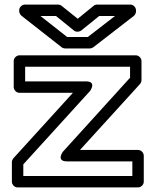

<svg xmlns="http://www.w3.org/2000/svg" viewBox="-20 -795 681 840"><path d="M273 -89H559V-25H82V-76L374 -397C374 -397 405 -439 356 -439H90V-503H549V-455L255 -131C255 -131 224 -89 273 -89ZM330 -139 593 -428C597 -433 599 -439 599 -445V-528C599 -539 589 -553 574 -553H65C54 -553 40 -543 40 -528V-414C40 -403 50 -389 65 -389H299L39 -103C35 -98 32 -92 32 -86V0C32 11 42 25 57 25H584C595 25 609 15 609 0V-114C609 -125 599 -139 584 -139ZM336 -662 414 -725H483L364 -633H274L157 -725H225L304 -661C313 -654 327 -655 336 -662ZM320 -713 249 -770C245 -773 239 -775 233 -775H89C78 -775 64 -765 64 -750V-746C64 -740 68 -731 74 -726L250 -588C254 -585 260 -583 266 -583H373C378 -583 384 -585 388 -588L565 -725C570 -729 575 -737 575 -745V-750C575 -761 565 -775 550 -775H405C400 -775 393 -773 389 -769Z"/></svg>

Font: Asimov
Style: XWidOu
Weight: 500
Designer: Google
Version: Version 2.000980; 2014